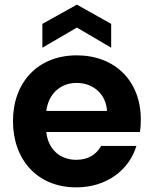

<svg xmlns="http://www.w3.org/2000/svg" viewBox="-20 -801 664 829"><path d="M180 -322C189 -395 240 -443 311 -443C382 -443 438 -395 442 -322ZM309 8C440 8 537 -66 569 -171H417C394 -131 358 -111 309 -111C237 -111 187 -159 180 -231H584C587 -248 588 -266 588 -285C588 -451 477 -562 311 -562C142 -562 36 -444 36 -278C36 -113 140 8 309 8ZM312 -682 460 -595V-698L312 -781L163 -698V-595Z"/></svg>

Font: Matrixport Bold
Style: Regular
Weight: 600
Designer: Ninad Kale (Devanagari), Jonny Pinhorn (Latin)
Foundry: Indian Type Foundry
Version: Version 2.000;PS 1.0;hotconv 1.0.79;makeotf.lib2.5.61930; tt